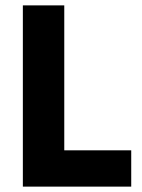

<svg xmlns="http://www.w3.org/2000/svg" viewBox="-20 -694 528 714"><path d="M468 0H65V-674H219V-135H468Z"/></svg>

Font: Hind Mysuru
Style: Bold
Weight: 700
Designer: Manushi Parikh, Hitesh Malaviya
Foundry: Indian Type Foundry
Version: Version 0.703;PS 1.0;hotconv 1.0.86;makeotf.lib2.5.63406